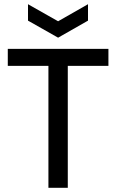

<svg xmlns="http://www.w3.org/2000/svg" viewBox="-20 -892 552 912"><path d="M210 0V-660H302V0ZM17 -579V-660H495V-579ZM113 -872 256 -791 398 -872V-794L256 -713L113 -794Z"/></svg>

Font: Bricolage Grotesque 72pt
Style: Regular
Weight: 400
Version: Version 1.001;gftools[0.9.33.dev8+g029e19f]